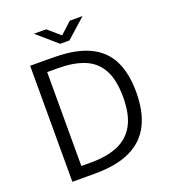

<svg xmlns="http://www.w3.org/2000/svg" viewBox="-157 -1008 1001 1124"><g transform="rotate(-20 343.0 -446.0)"><path d="M99.5 -723Q102 -723 117.8 -722.8Q133.5 -722.5 156.8 -722.8Q180 -723 205.8 -722.8Q231.5 -722.5 254.5 -722Q387.5 -720.5 470.5 -680Q553.5 -639.5 592 -561Q630.5 -482.5 630.5 -366.5Q630.5 -244.5 588.8 -163Q547 -81.5 461.2 -40.8Q375.5 0 243.5 0H99.5ZM180.5 -654V-69H243Q340 -69 408.2 -97.8Q476.5 -126.5 512.5 -191.2Q548.5 -256 548.5 -364Q548.5 -474 513 -537.2Q477.5 -600.5 410 -627.2Q342.5 -654 247.5 -654ZM309 -783.5 184.5 -891.5H260.5L336.5 -826L407.5 -891.5H487.5L366 -783.5Z"/></g></svg>

Font: Public Sans Light
Style: Regular
Weight: 300
Designer: The Public Sans Project Authors: Dan O. Williams and USWDS (Libre Franklin designed by Pablo Impallari and Rodrigo Fuenz
Version: Version 1.007